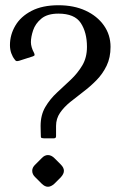

<svg xmlns="http://www.w3.org/2000/svg" viewBox="-20 -701 495 733"><path d="M53 -469Q46 -467 42.5 -468Q39 -469 36 -474Q28 -484 23 -498Q18 -512 18 -529Q18 -568 38.5 -603Q59 -638 100.5 -659.5Q142 -681 203 -681Q262 -681 306.5 -660.5Q351 -640 376.5 -604Q402 -568 402 -522Q402 -481 387 -450Q372 -419 348.5 -395Q325 -371 298.5 -351Q272 -331 248 -311.5Q224 -292 209 -270Q194 -248 194 -220Q194 -208 194 -196.5Q194 -185 194 -181Q194 -173 186 -173H147Q143 -173 139.5 -174Q136 -175 136 -179Q136 -183 135.5 -196.5Q135 -210 135 -220Q135 -262 153 -292.5Q171 -323 197.5 -347.5Q224 -372 250 -396.5Q276 -421 294 -451Q312 -481 312 -522Q312 -577 288.5 -613Q265 -649 203 -649Q161 -649 138 -630Q115 -611 106.5 -585.5Q98 -560 98 -540Q98 -531 101 -520.5Q104 -510 110 -499Q111 -497 111.5 -495Q112 -493 112 -492Q112 -489 110.5 -488.5Q109 -488 106 -486ZM139 -97Q150 -109 163 -109Q176 -109 188 -97L212 -73Q224 -61 224 -49Q224 -37 212 -24L188 0Q175 12 163 12Q151 12 139 0L115 -24Q103 -35 103 -49Q103 -62 115 -73Z"/></svg>

Font: Young Serif Light
Style: Regular
Weight: 300
Designer: Bastien Sozeau
Foundry: NBR — Bastien Sozeau
Version: Version 5.001